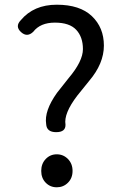

<svg xmlns="http://www.w3.org/2000/svg" viewBox="-20 -782 514 815"><path d="M258 -253Q259 -221 218.5 -221Q178 -221 176 -255Q167 -311 222 -388L271 -450Q332 -522 332 -573.5Q332 -625 303.5 -655.5Q275 -686 213 -686Q151 -686 121 -647Q95 -622 69 -646Q43 -670 68 -696Q123 -762 221 -762Q319 -762 370 -713.5Q421 -665 421 -588.5Q421 -512 358 -438Q333 -407 308 -376Q250 -300 258 -253ZM268.5 -6.5Q249 13 221 13Q193 13 174 -6.5Q155 -26 155 -56.5Q155 -87 174 -107Q193 -127 221 -127Q249 -127 268.5 -107Q288 -87 288 -56.5Q288 -26 268.5 -6.5Z"/></svg>

Font: Raw Maruko Gothic CJK TC
Style: Regular
Weight: 400
Version: Version 1.001